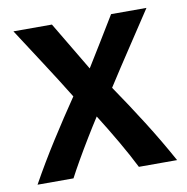

<svg xmlns="http://www.w3.org/2000/svg" viewBox="-66 -598 652 668"><g transform="rotate(-10 260.0 -264.0)"><path d="M507 6Q467 -67 420.5 -140.5Q374 -214 328 -281Q369 -345 410.5 -407.5Q452 -470 494 -534H369Q342 -489 314.5 -444.5Q287 -400 260 -356H266L160 -534H24Q66 -469 108 -404.5Q150 -340 190 -275Q145 -209 99.5 -137.5Q54 -66 14 6H141Q154 -19 173.5 -53Q193 -87 215.5 -124Q238 -161 258 -192Q289 -143 319.5 -90.5Q350 -38 372 6Z"/></g></svg>

Font: Repo DemiBold
Style: Regular
Weight: 600
Designer: Stefan Peev
Foundry: Context Ltd
Version: Version 1.502